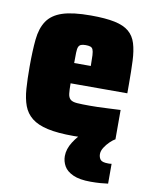

<svg xmlns="http://www.w3.org/2000/svg" viewBox="-81 -579 657 830"><g transform="rotate(10 247.5 -164.0)"><path d="M267 8Q197 8 152.5 -2Q108 -12 82.5 -32.5Q57 -53 45.5 -84Q34 -115 31 -157.5Q28 -200 28 -254Q28 -324 33 -374Q38 -424 59.5 -456Q81 -488 126 -503Q171 -518 251 -518Q315 -518 355.5 -509.5Q396 -501 418.5 -482Q441 -463 450.5 -432Q460 -401 462 -357Q464 -313 464 -254V-214H215Q215 -185 217 -168.5Q219 -152 228 -144Q237 -136 257.5 -134.5Q278 -133 313 -133Q328 -133 349 -133.5Q370 -134 395.5 -135.5Q421 -137 448 -138V-10Q429 -5 399.5 -1Q370 3 335.5 5.5Q301 8 267 8ZM288 -290V-303Q288 -333 287 -350Q286 -367 282.5 -375Q279 -383 271 -385.5Q263 -388 251 -388Q238 -388 230.5 -385Q223 -382 219.5 -374Q216 -366 215.5 -348.5Q215 -331 215 -303H299ZM374 190Q325 190 296.5 177Q268 164 256.5 143.5Q245 123 245 100Q245 69 265 37.5Q285 6 315 -20L449 -10Q438 -4 425 8.5Q412 21 402.5 36Q393 51 393 65Q393 79 400.5 89Q408 99 435 99Q437 99 440.5 99Q444 99 450 98V185Q436 187 416.5 188.5Q397 190 374 190Z"/></g></svg>

Font: Saira SemiCondensed Black
Style: Regular
Weight: 900
Width: 4
Designer: Hector Gatti with collaboration of the Omnibus-Type team
Foundry: Omnibus-Type
Version: Version 1.101